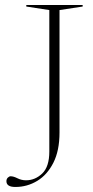

<svg xmlns="http://www.w3.org/2000/svg" viewBox="-20 -735 370 763"><path d="M216.5 -208.5Q216.5 -136.5 192.2 -88.5Q168 -40.5 128 -16.2Q88 8 41 8Q5.5 8 5.5 -15Q5.5 -23.5 11 -29Q16.5 -34.5 22.5 -34.5Q33.5 -34.5 49.5 -26.5Q65.5 -18.5 83.5 -18.5Q119.5 -18.5 147.8 -45.5Q176 -72.5 176 -133V-695L84.5 -709V-715H308.5V-709L216.5 -695Z"/></svg>

Font: Newsreader Display ExtraLight
Style: Regular
Weight: 275
Designer: Hugues Gentile
Foundry: Production Type
Version: Version 1.002